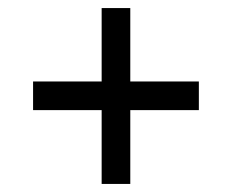

<svg xmlns="http://www.w3.org/2000/svg" viewBox="-20 -560 575 476"><path d="M232 -287V-104H303V-287H473V-358H303V-540H232V-358H62V-287Z"/></svg>

Font: Noto Sans Bengali UI SemiCondensed
Style: Regular
Weight: 400
Width: 4
Designer: Jelle Bosma - Monotype Design Team
Foundry: Monotype Imaging Inc.
Version: Version 2.003